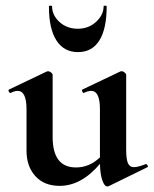

<svg xmlns="http://www.w3.org/2000/svg" viewBox="-20 -648 546 682"><path d="M250 -53.2Q297.4 -53.2 335 -88.9V-259.8Q335 -324.7 304.2 -325.2Q293 -325.2 277.8 -317.9H276.9Q273.9 -317.9 272 -323.5Q270 -329.1 272.9 -330.1L407.2 -394Q409.2 -395 413.1 -395Q417 -395 422.6 -390.6Q428.2 -386.2 428.2 -381.8V-116.2Q428.2 -82 434.6 -68.1Q440.9 -54.2 455.6 -54.2Q470.2 -54.2 497.1 -64.9H499Q502 -64.9 504.4 -60.1Q506.8 -55.2 503.9 -54.2L366.2 13.2Q364.3 14.2 360.8 14.2Q351.1 14.2 343.5 -7.3Q335.9 -28.8 335 -65.9Q269 12.2 191.9 12.2Q136.7 12.2 105.5 -22.5Q74.2 -57.1 74.2 -112.8V-259.8Q74.2 -324.7 43 -325.2Q31.7 -325.2 18.1 -317.9H17.1Q13.2 -317.9 11 -323.5Q8.8 -329.1 12.2 -330.1L146 -394L150.9 -395Q155.8 -395 161.4 -390.6Q167 -386.2 167 -381.8V-161.1Q167 -53.2 250 -53.2ZM165 -626Q165 -593.8 191.4 -569.8Q217.8 -545.9 256.3 -545.9Q294.9 -545.9 321.5 -570.6Q348.1 -595.2 348.1 -626Q348.1 -627.9 353.5 -627.9Q358.9 -627.9 358.9 -625Q358.9 -545.9 333 -504.4Q307.1 -462.9 257.1 -462.9Q207 -462.9 180.4 -504.4Q153.8 -545.9 153.8 -625Q153.8 -627.9 159.4 -627.9Q165 -627.9 165 -626Z"/></svg>

Font: Cormorant-Bold
Style: Bold
Weight: 700
Designer: Christian Thalmann (Catharsis Fonts)
Version: Version 3.000